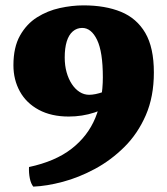

<svg xmlns="http://www.w3.org/2000/svg" viewBox="-20 -526 623 715"><path d="M424 -154Q378 -122 332 -107Q286 -92 236 -92Q171 -92 124.5 -117Q78 -142 54 -185.5Q30 -229 30 -283Q30 -350 54.5 -393.5Q79 -437 118 -461.5Q157 -486 202.5 -496Q248 -506 291 -506Q372 -506 430.5 -482Q489 -458 521 -403.5Q553 -349 553 -256Q553 -166 523 -97Q493 -28 443 21.5Q393 71 333.5 103Q274 135 214 151Q154 167 104 169Q95 158 91 138Q87 118 88 96Q186 75 246.5 28Q307 -19 335 -87Q363 -155 363 -238Q363 -333 341.5 -377.5Q320 -422 286 -422Q266 -422 251 -409Q236 -396 228.5 -371.5Q221 -347 221 -312Q221 -282 228 -257Q235 -232 247.5 -213Q260 -194 276.5 -183.5Q293 -173 312 -173Q334 -173 364 -183.5Q394 -194 414 -211Z"/></svg>

Font: Vollkorn Black
Style: Regular
Weight: 900
Designer: Friedrich Althausen
Foundry: Friedrich Althausen
Version: Version 5.000